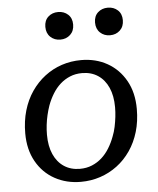

<svg xmlns="http://www.w3.org/2000/svg" viewBox="-53 -782 689 839"><g transform="rotate(-5 291.5 -362.0)"><path d="M233 -615Q259 -615 276.5 -631.5Q294 -648 294 -676Q294 -704 276.5 -720Q259 -736 233 -736Q207 -736 189.5 -720Q172 -704 172 -676Q172 -648 189.5 -631.5Q207 -615 233 -615ZM451 -615Q477 -615 494.5 -631.5Q512 -648 512 -676Q512 -704 494.5 -720Q477 -736 451 -736Q425 -736 407.5 -720Q390 -704 390 -676Q390 -648 407.5 -631.5Q425 -615 451 -615ZM423 -173Q431 -193 435.5 -214.5Q440 -236 442.5 -257.5Q445 -279 445 -300Q445 -350 429 -386Q413 -422 383.5 -441.5Q354 -461 314 -461Q285 -461 261 -451Q237 -441 218 -424Q199 -407 184.5 -383.5Q170 -360 160 -333Q153 -313 148 -291.5Q143 -270 140.5 -248.5Q138 -227 138 -206Q138 -156 154 -120Q170 -84 199.5 -64.5Q229 -45 269 -45Q298 -45 322 -55Q346 -65 365 -82Q384 -99 398.5 -122.5Q413 -146 423 -173ZM44 -220Q44 -274 57.5 -320Q71 -366 96 -402.5Q121 -439 155 -465Q189 -491 229.5 -504.5Q270 -518 315 -518Q379 -518 429.5 -489.5Q480 -461 509.5 -408.5Q539 -356 539 -284Q539 -230 525.5 -184.5Q512 -139 487 -102.5Q462 -66 428 -40.5Q394 -15 353.5 -1.5Q313 12 268 12Q205 12 154 -16Q103 -44 73.5 -96.5Q44 -149 44 -220Z"/></g></svg>

Font: Roboto Serif 20pt
Style: Italic
Weight: 400
Italic angle: -10°
Designer: Greg Gazdowicz
Foundry: Commercial Type
Version: Version 1.008